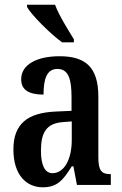

<svg xmlns="http://www.w3.org/2000/svg" viewBox="-20 -786 519 816"><path d="M244 -606H294V-619C271 -657 230 -721 214 -766H95V-756C115 -721 194 -642 244 -606ZM162 10C226 10 250 -24 285 -79H292L307 0H451V-46H448C411 -46 398 -62 398 -118V-375C398 -501 343 -547 233 -547C139 -547 70 -513 70 -449C70 -405 101 -384 165 -384C165 -451 179 -493 224 -493C272 -493 284 -448 284 -373V-315L218 -312C96 -307 37 -259 37 -151C37 -41 93 10 162 10ZM203 -50C169 -50 154 -87 154 -146C154 -222 177 -262 247 -267L285 -270V-191C285 -109 253 -50 203 -50Z"/></svg>

Font: Noto Serif Sinhala ExtraCondensed SemiBold
Style: Regular
Weight: 600
Width: 2
Designer: Jelle Bosma - Monotype Design Team
Foundry: Monotype Imaging Inc.
Version: Version 2.007